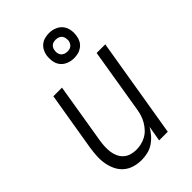

<svg xmlns="http://www.w3.org/2000/svg" viewBox="-230 -860 960 960"><g transform="rotate(-45 250.0 -380.5)"><path d="M185 8Q158 8 133 0.5Q108 -7 89 -23.5Q70 -40 59 -63Q48 -86 43.5 -111.5Q39 -137 40.5 -164Q42 -191 46 -218L98 -530H159L106 -209Q103 -190 102 -170.5Q101 -151 103.5 -133Q106 -115 113.5 -98.5Q121 -82 134 -70Q147 -58 165 -52.5Q183 -47 202 -47Q220 -47 237.5 -51Q255 -55 271.5 -64Q288 -73 301 -87Q314 -101 323.5 -117Q333 -133 338.5 -150Q344 -167 347 -185L404 -530H465L377 0H316L330 -82Q319 -62 303.5 -44.5Q288 -27 269 -14.5Q250 -2 228 3Q206 8 185 8ZM306 -591Q285 -591 265.5 -599Q246 -607 234 -622.5Q222 -638 219 -659Q216 -680 219 -701Q222 -716 229.5 -729.5Q237 -743 249.5 -752.5Q262 -762 277 -765.5Q292 -769 306 -769Q327 -769 346.5 -761Q366 -753 378 -737.5Q390 -722 393.5 -701Q397 -680 393 -659Q391 -644 383.5 -630.5Q376 -617 363 -607.5Q350 -598 335.5 -594.5Q321 -591 306 -591ZM306 -638Q313 -638 320 -639.5Q327 -641 333 -645.5Q339 -650 342.5 -656.5Q346 -663 348 -670Q349 -680 347.5 -690Q346 -700 340.5 -707.5Q335 -715 325.5 -718.5Q316 -722 306 -722Q299 -722 292 -720.5Q285 -719 279 -714.5Q273 -710 269.5 -703.5Q266 -697 265 -690Q263 -680 264.5 -670Q266 -660 272 -652.5Q278 -645 287 -641.5Q296 -638 306 -638Z"/></g></svg>

Font: Iosevka Curly Light Oblique
Style: Regular
Weight: 300
Italic angle: -9°
Monospace: yes
Designer: Belleve Invis
Foundry: Belleve Invis
Version: Version 11.1.0; ttfautohint (v1.8.3)